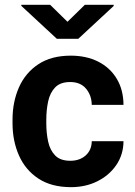

<svg xmlns="http://www.w3.org/2000/svg" viewBox="-20 -770 561 800"><path d="M272.9 -100.1Q312 -100.1 336.9 -122.3Q361.8 -144.5 362.3 -181.6H494.6Q494.1 -126 464.8 -82.8Q435.5 -39.6 386.2 -14.9Q336.9 9.8 275.9 9.8Q194.3 9.8 140.1 -25.9Q85.9 -61.5 59.1 -122.1Q32.2 -182.6 32.2 -256.8V-271Q32.2 -345.7 59.1 -406.2Q85.9 -466.8 139.9 -502.4Q193.8 -538.1 274.9 -538.1Q339.8 -538.1 389.2 -513.2Q438.5 -488.3 466.3 -442.1Q494.1 -396 494.6 -333H362.3Q361.8 -372.6 338.6 -400.4Q315.4 -428.2 272.5 -428.2Q231.4 -428.2 210 -406Q188.5 -383.8 180.7 -347.9Q172.9 -312 172.9 -271V-256.8Q172.9 -215.3 180.7 -179.7Q188.5 -144 210 -122.1Q231.4 -100.1 272.9 -100.1ZM189 -750 261.2 -679.2 333.5 -750H453.6V-745.1L306.2 -608.4H216.8L68.8 -745.6V-750Z"/></svg>

Font: Vazirmatn UI FD
Style: Bold
Weight: 700
Designer: Saber Rastikerdar
Foundry: Saber Rastikerdar
Version: Version 33.003